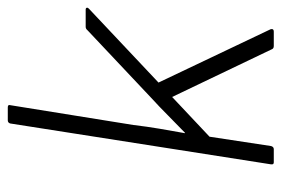

<svg xmlns="http://www.w3.org/2000/svg" viewBox="-135 -588 723 493"><g transform="rotate(-90 226.5 -341.5)"><path d="M56 0Q50 0 51 -7L156 -677Q158 -683 164 -683H197Q205 -683 203 -677L152 -360Q148 -326 142.5 -293.5Q137 -261 131 -228H132Q155 -250 177 -272Q199 -294 222 -315L395 -478Q399 -483 404 -483H449Q452 -483 453 -480.5Q454 -478 451 -475L261 -296L398 -8Q399 -4 397.5 -2Q396 0 392 0H355Q349 0 347 -4L224 -261L122 -165L98 -7Q96 0 90 0Z"/></g></svg>

Font: Sofia Sans Semi Condensed Light
Style: Italic
Weight: 300
Italic angle: -9°
Version: Version 4.100